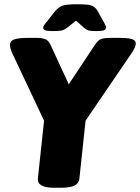

<svg xmlns="http://www.w3.org/2000/svg" viewBox="-20 -880 658 902"><path d="M233 2Q154 2 158 -42L187 -313L39 -627Q33 -640 30 -650Q27 -660 27 -667Q27 -689 49 -695.5Q71 -702 108 -702H153Q175 -702 191.5 -696.5Q208 -691 218 -668L333 -419H260L425 -668Q440 -691 455 -696.5Q470 -702 499 -702H543Q580 -702 599 -696.5Q618 -691 618 -675Q618 -667 612.5 -655Q607 -643 596 -627L382 -313L353 -41Q351 -19 330.5 -8.5Q310 2 268 2ZM227 -734Q201 -734 192 -738Q183 -742 183 -749Q183 -754 186 -759.5Q189 -765 195 -772L236 -824Q256 -849 277 -854.5Q298 -860 342 -860Q372 -860 390.5 -858Q409 -856 420.5 -848.5Q432 -841 441 -824L470 -772Q474 -765 476 -760Q478 -755 478 -751Q478 -741 467.5 -737.5Q457 -734 431 -734Q409 -734 398 -736.5Q387 -739 373 -751L337 -783L297 -751Q281 -738 265.5 -736Q250 -734 227 -734Z"/></svg>

Font: Asap Black
Style: Italic
Weight: 900
Italic angle: -6°
Designer: Pablo Cosgaya
Foundry: Omnibus-Type
Version: Version 3.001